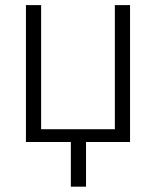

<svg xmlns="http://www.w3.org/2000/svg" viewBox="-20 -548 602 741"><path d="M138.7 -528.3V-49.3H423.3V-528.3H481.9V0H312V172.4H253.4V0H80.1V-528.3Z"/></svg>

Font: SteelSelectRoboto
Style: Regular
Weight: 300
Designer: Google
Version: Version 2.137; 2017